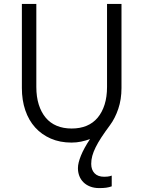

<svg xmlns="http://www.w3.org/2000/svg" viewBox="-20 -720 734 983"><path d="M488 243Q509 243 523.5 241Q538 239 552 234V179Q541 183 531 184Q521 185 514 185Q481 185 464 167Q447 149 447 119Q447 98 452.5 78Q458 58 469.5 34.5Q481 11 499 -16.5Q517 -44 543 -79Q569 -114 585.5 -162.5Q602 -211 602 -269V-700H528V-275Q528 -224 515.5 -184.5Q503 -145 480 -117.5Q457 -90 423.5 -76Q390 -62 347 -62Q304 -62 270.5 -76Q237 -90 214 -117.5Q191 -145 178.5 -184.5Q166 -224 166 -275V-700H92V-269Q92 -207 109.5 -155.5Q127 -104 160 -67.5Q193 -31 240 -10.5Q287 10 346 10Q372 10 395.5 5Q419 0 441 -8Q425 16 413.5 37Q402 58 394.5 76.5Q387 95 383 111Q379 127 379 141Q379 162 386 180.5Q393 199 407 213Q421 227 441.5 235Q462 243 488 243Z"/></svg>

Font: Tilda Sans VF
Style: Regular
Weight: 400
Designer: ParaType Ltd
Foundry: ParaType Ltd
Version: Version 1.010